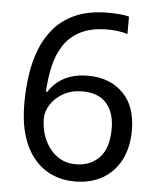

<svg xmlns="http://www.w3.org/2000/svg" viewBox="-53 -769 677 824"><g transform="rotate(5 286.0 -357.0)"><path d="M298 10Q247 10 203 -9Q159 -28 125.5 -67Q92 -106 73.5 -165.5Q55 -225 55 -305Q55 -367 63.5 -427Q72 -487 93 -540.5Q114 -594 151 -635.5Q188 -677 244.5 -700.5Q301 -724 382 -724Q403 -724 428.5 -722Q454 -720 470 -715V-640Q452 -646 429.5 -649Q407 -652 384 -652Q315 -652 269 -629Q223 -606 196.5 -566Q170 -526 158 -474Q146 -422 143 -363H149Q164 -387 187 -406Q210 -425 242.5 -436Q275 -447 318 -447Q411 -447 468 -390.5Q525 -334 525 -230Q525 -156 497 -102Q469 -48 418.5 -19Q368 10 298 10ZM297 -64Q360 -64 399 -104.5Q438 -145 438 -230Q438 -298 403.5 -338Q369 -378 300 -378Q253 -378 218 -358.5Q183 -339 163.5 -309Q144 -279 144 -247Q144 -214 153.5 -182Q163 -150 182.5 -123Q202 -96 230.5 -80Q259 -64 297 -64Z"/></g></svg>

Font: Noto Sans Symbols
Style: Regular
Weight: 400
Designer: Monotype Design Team
Foundry: Monotype Imaging Inc.
Version: Version 2.002